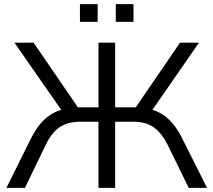

<svg xmlns="http://www.w3.org/2000/svg" viewBox="-20 -912 1036 932"><path d="M11 0ZM11 0 133 -245Q160 -298 195 -331.5Q230 -365 277 -379L50 -705H143L358 -391H458V-705H539V-391H639L854 -705H946L720 -379Q766 -365 800.5 -331.5Q835 -298 862 -245L985 0H896L795 -207Q764 -268 725.5 -294.5Q687 -321 629 -321H539V0H458V-321H368Q309 -321 269.5 -294.5Q230 -268 201 -207L101 0ZM542 -806V-892H628V-806ZM368 -806V-892H454V-806Z"/></svg>

Font: Winston
Style: Regular
Weight: 400
Designer: Original fonts by Vernon Adams / Changes by Cristiano Sobral
Foundry: Original fonts by Vernon Adams / Changes by Cristiano Sobral
Version: Version 2.503;July 17, 2020;FontCreator 13.0.0.2655 64-bit